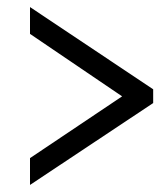

<svg xmlns="http://www.w3.org/2000/svg" viewBox="-20 -630 465 544"><path d="M65 -106 414 -338V-377L65 -610V-534L326 -357L65 -182Z"/></svg>

Font: Noto Serif Tamil ExtraCondensed
Style: Bold Italic
Weight: 700
Width: 2
Italic angle: -12°
Designer: Indian Type Foundry, Tom Grace, and the Monotype Design Team
Foundry: Monotype Imaging Inc.
Version: Version 2.003